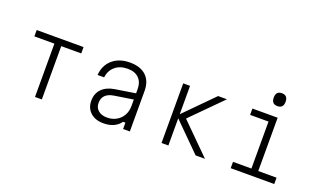

<svg xmlns="http://www.w3.org/2000/svg" viewBox="-84 -1301 2968 1794"><g transform="rotate(20 1400.0 -404.5)"><path d="M316 0V-530H117V-593H583V-530H384V0Z M1168 -63Q1144 -27 1100.5 -7Q1057 13 1000 13Q918 13 870 -31Q822 -75 822 -149Q822 -219 866 -264.5Q910 -310 990 -323L1192 -355V-396Q1192 -466 1152.5 -505Q1113 -544 1041 -544Q966 -544 917.5 -503.5Q869 -463 860 -393H795Q803 -492 869.5 -549Q936 -606 1042 -606Q1146 -606 1202.5 -553Q1259 -500 1259 -402V0H1192V-63ZM893 -151Q893 -104 925.5 -76.5Q958 -49 1013 -49Q1065 -49 1105.5 -72Q1146 -95 1169 -135.5Q1192 -176 1192 -229V-293L1005 -264Q893 -246 893 -151Z M1574 0V-593H1642V-311L1921 -593H2009L1711 -293L2006 0H1913L1642 -270V0Z M2262 -593H2513V-63H2695V0H2262V-63H2445V-530H2262ZM2473 -694Q2414 -694 2414 -758Q2414 -822 2473 -822Q2532 -822 2532 -758Q2532 -694 2473 -694Z"/></g></svg>

Font: Martian Mono ExtraLight
Style: Regular
Weight: 200
Monospace: yes
Designer: Roman Shamin
Foundry: Evil Martians
Version: Version 1.000; ttfautohint (v1.8.4.7-5d5b)